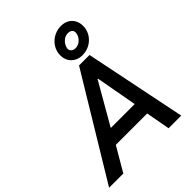

<svg xmlns="http://www.w3.org/2000/svg" viewBox="-313 -1137 1283 1283"><g transform="rotate(-45 328.0 -496.0)"><path d="M392.1 -719.7H491.2L638.2 0H518.6L487.3 -170.9H190.9L90.8 0H-43.5ZM351.1 -855Q351.1 -869.6 353.5 -881.3Q359.9 -913.1 380.1 -938.5Q400.4 -963.9 430.2 -978Q460 -992.2 493.2 -992.2Q524.9 -992.2 548.8 -978.8Q572.8 -965.3 585.7 -941.7Q598.6 -918 598.6 -888.2Q598.6 -873 596.2 -861.3Q589.8 -830.1 569.8 -804.9Q549.8 -779.8 520.3 -765.6Q490.7 -751.5 457 -751.5Q427.2 -751.5 403.1 -764.4Q378.9 -777.3 365 -800.8Q351.1 -824.2 351.1 -855ZM531.2 -882.3Q531.7 -887.2 532.2 -892.1Q532.2 -907.2 521.5 -916.3Q510.7 -925.3 491.2 -925.3Q466.3 -925.3 445.3 -906.7Q424.3 -888.2 417.5 -860.4L416.5 -852.5Q416.5 -836.9 428 -827.1Q439.5 -817.4 457 -817.4Q483.4 -817.4 504.6 -836.2Q525.9 -855 531.2 -882.3ZM472.7 -274.4 419.4 -567.9H415.5L246.6 -274.4Z"/></g></svg>

Font: Reddit Sans Vanilla SemiBold
Style: Italic
Weight: 600
Italic angle: -11.25°
Designer: Stephen Hutchings
Version: Version 1.013